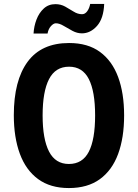

<svg xmlns="http://www.w3.org/2000/svg" viewBox="-20 -943 698 973"><path d="M609 -358Q609 -245 578.5 -162.5Q548 -80 486 -35Q424 10 329 10Q235 10 173 -35.5Q111 -81 80.5 -164Q50 -247 50 -359Q50 -535 120 -630Q190 -725 330 -725Q425 -725 486.5 -680Q548 -635 578.5 -553Q609 -471 609 -358ZM196 -358Q196 -238 228.5 -175Q261 -112 329 -112Q398 -112 430 -174Q462 -236 462 -358Q462 -480 430 -542.5Q398 -605 330 -605Q261 -605 228.5 -542Q196 -479 196 -358ZM150 -773Q152 -810 165 -844Q178 -878 202 -900Q226 -922 261 -922Q288 -922 310.5 -909.5Q333 -897 353.5 -884Q374 -871 396 -871Q411 -871 422 -886Q433 -901 437 -923H508Q505 -849 471.5 -811.5Q438 -774 395 -774Q371 -774 347.5 -786.5Q324 -799 302.5 -812Q281 -825 263 -825Q251 -825 238 -810.5Q225 -796 221 -773Z"/></svg>

Font: Noto Sans Gurmukhi UI Condensed
Style: Bold
Weight: 700
Width: 3
Designer: Jelle Bosma - Monotype Design Team
Foundry: Monotype Imaging Inc.
Version: Version 2.004; ttfautohint (v1.8.4.7-5d5b)